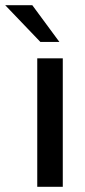

<svg xmlns="http://www.w3.org/2000/svg" viewBox="-76 -717 328 737"><path d="M67 -493H165V0H67ZM-56 -697H48L152 -556H79Z"/></svg>

Font: Hanken Grotesk Medium
Style: Regular
Weight: 500
Designer: Alfredo Marco Pradil
Foundry: Hanken Design Co.
Version: Version 3.014